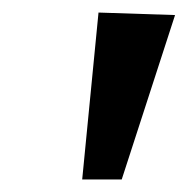

<svg xmlns="http://www.w3.org/2000/svg" viewBox="-20 -770 299 306"><path d="M174 -484H111L137 -750L259 -746Z"/></svg>

Font: Arsenal SC
Style: Bold Italic
Weight: 700
Italic angle: -9.10001°
Designer: Andrij Shevchenko
Foundry: Stairsfor
Version: Version 2.001; ttfautohint (v1.8.4.7-5d5b)